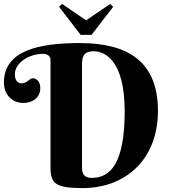

<svg xmlns="http://www.w3.org/2000/svg" viewBox="-20 -950 867 981"><path d="M238 -97C238 -13 261 11 403 11C616 11 787 -130 787 -384C787 -638 630 -730 388 -730C176 -730 0 -691 0 -528C0 -470 38 -424 101 -424C142 -424 186 -448 186 -500C186 -537 163 -550 148 -550C128 -550 121 -524 89 -524C82 -524 56 -528 56 -570C56 -630 129 -675 201 -675C219 -675 238 -665 238 -644ZM399 -623C399 -672 417 -688 459 -688C511 -688 617 -648 617 -382C617 -118 546 -41 448 -41C416 -41 399 -56 399 -93ZM448 -772 558 -915 543 -930 420 -846 297 -930 282 -915 392 -772Z"/></svg>

Font: Berkshire Swash
Style: Regular
Weight: 700
Designer: Astigmatic (AOETI)
Foundry: Astigmatic (AOETI)
Version: Version 1.000